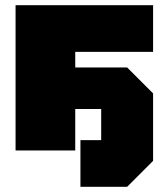

<svg xmlns="http://www.w3.org/2000/svg" viewBox="-20 -580 640 740"><path d="M40 0V-560H570V-380H270V-320H470L570 -220V40L470 140H290V-40H370V-160H270V0Z"/></svg>

Font: Tektur Black
Style: Regular
Weight: 900
Designer: Adam Jagosz
Foundry: Adam Jagosz
Version: Version 1.005;gftools[0.9.30]